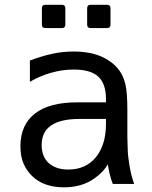

<svg xmlns="http://www.w3.org/2000/svg" viewBox="-20 -778 642 812"><path d="M171.9 -659.2Q157.2 -659.2 157.2 -673.8V-743.2Q157.2 -757.8 171.9 -757.8H241.7Q256.3 -757.8 256.3 -743.2V-673.8Q256.3 -659.2 241.7 -659.2ZM363.3 -659.2Q348.6 -659.2 348.6 -673.8V-743.2Q348.6 -757.8 363.3 -757.8H432.6Q447.3 -757.8 447.3 -743.2V-673.8Q447.3 -659.2 432.6 -659.2ZM250.5 14.2Q165 14.2 116.2 -33.2Q92.8 -55.7 79.6 -86.2Q66.4 -116.7 66.4 -159.7Q66.4 -250 127.9 -297.9Q188.5 -345.2 307.6 -345.2H428.2V-359.4Q428.2 -424.3 395 -454.6Q362.8 -483.9 291 -483.9Q244.6 -483.9 197.8 -470.7Q149.9 -457.5 106.4 -432.1V-522Q127 -529.8 151.9 -537.6Q176.8 -545.4 202.1 -550.8Q245.6 -560.1 291.5 -560.1Q358.4 -560.1 407.2 -539.6Q429.7 -529.8 450 -514.9Q470.2 -500 484.4 -480.5Q494.6 -466.3 501 -450.7Q507.3 -435.1 510.7 -419.9Q518.6 -385.3 518.6 -312V-200.2Q519.5 -171.9 520 -150.4Q520.5 -128.9 522.9 -110.4Q525.4 -89.8 528.6 -71.8Q531.7 -53.7 534.2 -44.4Q537.6 -29.3 542 -15.9Q546.4 -2.4 547.4 0H457Q450.7 -14.6 443.8 -42.5Q441.4 -53.2 439.2 -64.2Q437 -75.2 436 -83Q421.9 -58.6 399.7 -39.6Q377.4 -20.5 356 -9.3Q310.5 14.2 250.5 14.2ZM269 -61Q342.8 -61 385.3 -112.8Q428.2 -165 428.2 -254.9V-274.9H314.5Q236.8 -274.9 196.3 -247.6Q156.2 -220.2 156.2 -164.6Q156.2 -115.7 186 -88.4Q200.2 -75.7 220.5 -68.4Q240.7 -61 269 -61Z"/></svg>

Font: Vazir Code Hack
Style: Code-Hack
Weight: 400
Foundry: DejaVu fonts team - Redesigned by Saber Rastikerdar
Version: Version 1.1.2